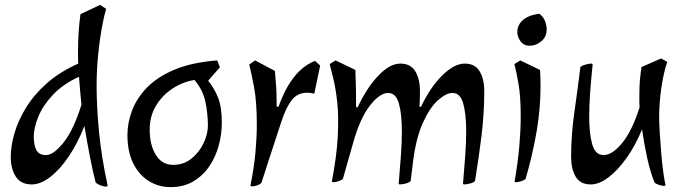

<svg xmlns="http://www.w3.org/2000/svg" viewBox="-20 -732 2795 785"><path d="M412 31Q405 31 391.5 26Q378 21 371 14Q359 -33 347.5 -92Q336 -151 325 -217Q298 -147 261.5 -93Q225 -39 185.5 -8.5Q146 22 110 22Q65 22 44.5 -10Q24 -42 24 -91Q24 -135 39 -187Q54 -239 86.5 -292Q119 -345 171.5 -391.5Q224 -438 300 -472Q299 -484 299 -496.5Q299 -509 299 -521Q299 -561 301.5 -599.5Q304 -638 309 -674L389 -712L414 -696Q405 -666 396 -616.5Q387 -567 381 -506Q375 -445 375 -379Q375 -294 385 -191.5Q395 -89 420 26Q420 31 412 31ZM168 -98Q199 -98 240 -149.5Q281 -201 313 -304Q310 -333 307.5 -361.5Q305 -390 303 -418Q237 -388 196 -344Q155 -300 136.5 -254.5Q118 -209 118 -172Q118 -140 128.5 -119Q139 -98 168 -98Z M677 33Q629 33 589 8.5Q549 -16 525 -63.5Q501 -111 501 -181Q501 -229 519.5 -279Q538 -329 580 -373Q622 -417 693 -447Q764 -477 868 -485L879 -457L831 -402Q856 -372 871.5 -333Q887 -294 887 -231Q887 -185 874.5 -138Q862 -91 836 -52.5Q810 -14 770.5 9.5Q731 33 677 33ZM688 -58Q732 -58 764 -84.5Q796 -111 813 -148Q830 -185 830 -218Q830 -266 820 -315Q810 -364 775 -405Q726 -397 684 -369Q642 -341 617 -298.5Q592 -256 592 -202Q592 -140 617 -99Q642 -58 688 -58Z M1012 30Q1004 30 1004 26Q1019 -48 1024.5 -110Q1030 -172 1030 -222Q1030 -317 1018.5 -377Q1007 -437 999 -468L1023 -485L1104 -442Q1107 -411 1109 -379.5Q1111 -348 1111 -315V-296H1119Q1172 -446 1268 -483L1289 -464L1265 -349Q1258 -351 1250.5 -352Q1243 -353 1237 -353Q1196 -353 1172.5 -322.5Q1149 -292 1130 -233.5Q1111 -175 1083 -90L1049 15Q1043 22 1031 26Q1019 30 1012 30Z M1615 22Q1610 22 1610 19Q1615 -39 1619 -94Q1623 -149 1623 -195Q1623 -265 1611 -308.5Q1599 -352 1567 -352Q1533 -352 1492.5 -300.5Q1452 -249 1423 -145L1382 -1Q1376 5 1363.5 9Q1351 13 1344 13Q1337 13 1337 9Q1357 -96 1361 -175Q1365 -254 1359 -311.5Q1353 -369 1343.5 -407.5Q1334 -446 1328 -470L1352 -485L1433 -446Q1436 -370 1436 -294L1442 -293Q1480 -374 1527 -423Q1574 -472 1617 -472Q1659 -472 1678 -440.5Q1697 -409 1697 -359Q1697 -343 1696.5 -327.5Q1696 -312 1695 -296L1701 -295Q1739 -375 1788 -423.5Q1837 -472 1880 -472Q1922 -472 1941 -440.5Q1960 -409 1960 -359Q1960 -271 1949 -179.5Q1938 -88 1922 8Q1916 15 1901 18.5Q1886 22 1879 22Q1873 22 1873 19Q1878 -39 1882 -94Q1886 -149 1886 -195Q1886 -265 1874 -308.5Q1862 -352 1830 -352Q1804 -352 1770.5 -322Q1737 -292 1709 -230Q1681 -168 1669 -73L1659 8Q1653 15 1638 18.5Q1623 22 1615 22Z M2146 -545Q2121 -545 2108 -563.5Q2095 -582 2095 -601Q2095 -630 2118 -650Q2141 -670 2185 -676Q2202 -663 2208.5 -645.5Q2215 -628 2215 -612Q2215 -581 2193 -563Q2171 -545 2146 -545ZM2091 13Q2084 13 2084 10Q2098 -71 2103.5 -137Q2109 -203 2109 -255Q2109 -337 2100 -389Q2091 -441 2083 -470L2107 -485L2188 -446Q2189 -430 2189.5 -413.5Q2190 -397 2190 -380Q2190 -286 2173.5 -191.5Q2157 -97 2129 -1Q2123 5 2110.5 9Q2098 13 2091 13Z M2694 28Q2687 28 2674.5 24Q2662 20 2656 14Q2639 -27 2626 -86.5Q2613 -146 2605 -203Q2578 -137 2542 -86.5Q2506 -36 2468 -7Q2430 22 2395 22Q2352 22 2333.5 -10Q2315 -42 2315 -91Q2315 -180 2328 -270.5Q2341 -361 2353 -458Q2359 -464 2374 -468Q2389 -472 2396 -472Q2403 -472 2403 -468Q2397 -411 2393 -356Q2389 -301 2389 -255Q2389 -185 2401.5 -141.5Q2414 -98 2448 -98Q2483 -98 2523.5 -147Q2564 -196 2595 -293Q2594 -305 2594 -315Q2594 -325 2594 -333Q2594 -382 2596.5 -407.5Q2599 -433 2603 -458L2683 -493L2708 -479Q2693 -435 2684 -373Q2675 -311 2675 -255Q2675 -228 2677.5 -188Q2680 -148 2683.5 -105.5Q2687 -63 2692 -27.5Q2697 8 2701 25Q2701 28 2694 28Z"/></svg>

Font: Julee
Style: Regular
Weight: 400
Designer: Julian Tunni
Foundry: Julian Tunni
Version: Version 1.002; ttfautohint (v1.8.4.7-5d5b);gftools[0.9.23]